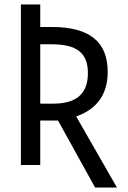

<svg xmlns="http://www.w3.org/2000/svg" viewBox="-20 -734 570 854"><path d="M403 100H500L319 -216C409 -248 459 -312 459 -414C459 -547 380 -614 210 -614H159V-714H73V0H159V-198H238ZM217 -273H159V-537H210C320 -537 371 -500 371 -409C371 -316 319 -273 217 -273Z"/></svg>

Font: Noto Sans Mono Condensed
Style: Regular
Weight: 400
Width: 3
Designer: Monotype Design Team
Foundry: Monotype Imaging Inc.
Version: Version 2.014